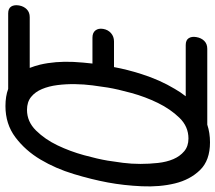

<svg xmlns="http://www.w3.org/2000/svg" viewBox="-87 -717 790 704"><g transform="rotate(-90 308.0 -365.0)"><path d="M138 10Q72 10 36.5 -26.5Q1 -63 -12.5 -118.5Q-26 -174 -23 -240Q-20 -306 -9 -365Q2 -424 22 -490Q42 -556 75 -611.5Q108 -667 156.5 -703.5Q205 -740 271 -740Q307 -740 334 -730H611Q629 -730 636 -719Q643 -708 640 -690Q637 -673 626 -662Q615 -651 597 -651H411Q418 -633 423 -613Q436 -557 433 -491Q431 -455 427 -421H522Q540 -421 548.5 -410Q557 -399 554 -381.5Q551 -364 538.5 -353Q526 -342 508 -342H414Q405 -293 388 -240Q367 -174 334 -119Q322 -98 307 -79H495Q513 -79 520 -68Q527 -57 524 -40Q521 -22 510 -11Q499 0 481 0H203Q173 10 138 10ZM152 -69Q196 -69 228 -102Q260 -135 282.5 -181Q305 -227 319 -278Q333 -329 339 -365Q343 -390 347 -421Q351 -452 351.5 -485Q352 -518 348 -549.5Q344 -581 333.5 -606Q323 -631 304.5 -646Q286 -661 257 -661Q214 -661 181.5 -628Q149 -595 127 -549Q105 -503 91 -452Q77 -401 71 -365Q67 -341 63 -309.5Q59 -278 59 -245.5Q59 -213 62.5 -181Q66 -149 76.5 -124.5Q87 -100 105.5 -84.5Q124 -69 152 -69Z"/></g></svg>

Font: Maple Mono Light
Style: Italic
Weight: 300
Italic angle: -10°
Monospace: yes
Designer: subframe7536
Version: Version 7.000